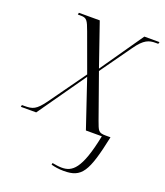

<svg xmlns="http://www.w3.org/2000/svg" viewBox="-162 -630 816 951"><g transform="rotate(20 246.0 -155.0)"><path d="M286 226C380 226 406 185 447 -10H422C383 -10 381 -19 363 -68L281 -299L397 -462C437 -519 463 -526 497 -526H511L514 -536H434L277 -310L199 -536H89L87 -526H103C134 -526 140 -515 159 -463L232 -263L94 -70C54 -15 36 -10 -7 -10H-20L-22 0H59L236 -252L321 0H405C368 186 325 214 271 214C255 214 237 211 221 208L219 217C236 222 259 226 286 226Z"/></g></svg>

Font: Noto Serif Display Light
Style: Italic
Weight: 300
Italic angle: -12°
Designer: Monotype Design Team
Foundry: Monotype Imaging Inc.
Version: Version 2.009